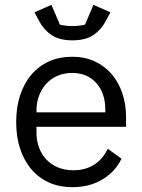

<svg xmlns="http://www.w3.org/2000/svg" viewBox="-20 -763 589 795"><path d="M279 12Q226 12 183.5 -7Q141 -26 110.5 -61.5Q80 -97 63.5 -146.5Q47 -196 47 -258Q47 -319 63.5 -369Q80 -419 110.5 -454.5Q141 -490 183.5 -509Q226 -528 279 -528Q331 -528 372 -509Q413 -490 442 -456.5Q471 -423 486.5 -377Q502 -331 502 -276V-238H131V-214Q131 -181 141.5 -152.5Q152 -124 171.5 -103Q191 -82 219.5 -70Q248 -58 284 -58Q333 -58 369.5 -81Q406 -104 426 -147L483 -106Q458 -53 405 -20.5Q352 12 279 12ZM279 -461Q246 -461 219 -449.5Q192 -438 172.5 -417Q153 -396 142 -367.5Q131 -339 131 -305V-298H416V-309Q416 -378 378.5 -419.5Q341 -461 279 -461ZM280 -596Q226 -596 194 -617.5Q162 -639 143 -674L123 -712L193 -743L228 -661Q240 -658 254 -656.5Q268 -655 280 -655Q292 -655 306 -656.5Q320 -658 332 -661L367 -743L437 -712L417 -674Q398 -639 366 -617.5Q334 -596 280 -596Z"/></svg>

Font: IBM Plex Sans
Style: Regular
Weight: 400
Designer: Mike Abbink, Paul van der Laan, Pieter van Rosmalen
Foundry: Bold Monday
Version: Version 3.005